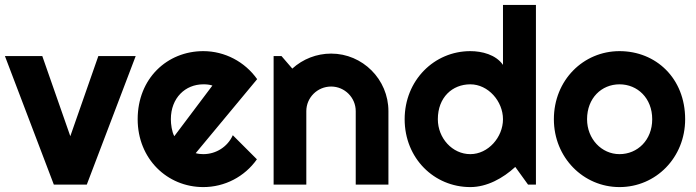

<svg xmlns="http://www.w3.org/2000/svg" viewBox="-20 -751 2830 781"><path d="M333 0 532 -523H380L266 -197L152 -523H0L199 0Z M1026 -429C976 -500 894 -543 807 -543C660 -543 540 -432 540 -266C540 -105 660 10 807 10C894 10 975 -32 1025 -103L927 -201C906 -154 859 -124 807 -124C797 -124 786 -125 776 -128ZM689 -197C679 -215 675 -246 675 -266C675 -353 734 -408 807 -408C820 -408 832 -407 844 -403Z M1226 -299C1226 -354 1271 -399 1327 -399C1382 -399 1427 -354 1427 -299V0H1560V-299C1560 -428 1455 -533 1327 -533C1268 -533 1212 -511 1169 -472L1125 -523H1093V0H1226Z M2160 -731H2026V-487C1997 -529 1940 -543 1893 -543C1746 -543 1626 -424 1626 -266C1626 -107 1746 10 1893 10C1961 10 2026 -26 2076 -72L2128 0H2160ZM2026 -266C2026 -193 1966 -124 1893 -124C1820 -124 1761 -189 1761 -266C1761 -355 1820 -408 1893 -408C1966 -408 2026 -339 2026 -266Z M2767 -266C2767 -433 2648 -543 2500 -543C2353 -543 2233 -425 2233 -266C2233 -110 2353 10 2500 10C2648 10 2767 -110 2767 -266ZM2633 -266C2633 -181 2573 -124 2500 -124C2427 -124 2368 -186 2368 -266C2368 -352 2427 -408 2500 -408C2573 -408 2633 -352 2633 -266Z"/></svg>

Font: Righteous
Style: Regular
Weight: 400
Designer: Astigmatic (AOETI)
Foundry: Astigmatic (AOETI)
Version: Version 1.000